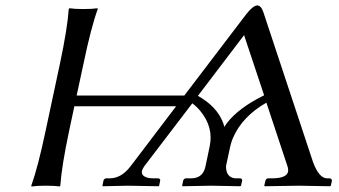

<svg xmlns="http://www.w3.org/2000/svg" viewBox="-20 -678 1238 701"><path d="M944.3 -330.1 871.1 -549.8 702.6 -328.1Q770.5 -290 793.5 -232.4Q797.4 -222.7 798.8 -214.8Q834.5 -270.5 918.9 -316.9Q932.1 -324.2 944.3 -330.1ZM805.2 -71.8Q804.7 -30.3 838.9 -26.9H857.9Q864.3 -24.9 864.3 -19L859.9 0L857.4 2Q856.4 2 751 0L646.5 2L645 0L648.9 -19Q651.9 -26.4 658.7 -26.9H677.7Q717.8 -26.9 728.5 -64Q729.5 -68.4 730.5 -71.8L745.6 -144Q760.3 -213.9 710.9 -273.4Q697.8 -289.1 682.1 -300.8L507.3 -71.8Q500.5 -61.5 498.5 -55.2Q493.7 -33.2 525.4 -27.8Q532.7 -26.9 539.6 -26.9H558.6Q565.4 -24.9 564.9 -19L561 0L559.6 2Q559.1 2 445.8 0L355.5 2L354 0L357.9 -19Q360.8 -26.4 367.7 -26.9H379.9Q420.9 -26.9 452.6 -65.9Q458 -72.8 464.4 -81.1L623 -290H251.5L232.4 -200.2Q205.1 -71.3 200.2 0L197.3 2.9Q179.7 0 147 0Q114.3 0 95.2 2.9L94.2 0Q118.7 -68.4 146.5 -200.2L198.7 -444.8Q226.1 -573.7 231 -645L233.9 -647.9Q251.5 -645 284.2 -645Q316.9 -645 335.9 -647.9L336.9 -645Q312.5 -578.1 284.7 -444.8L259.8 -329.1H652.8L880.4 -627.9Q903.8 -657.2 918.9 -658.2Q934.1 -658.2 942.9 -629.9Q943.4 -628.4 943.4 -627.9L1123 -85.9Q1144.5 -28.3 1172.9 -26.9H1184.6Q1191.4 -24.9 1191.9 -19L1188 0L1184.6 2Q1183.6 2 1069.8 0L946.8 2L944.8 0L949.2 -19Q952.1 -26.4 958.5 -26.9H976.6Q1025.9 -27.8 1031.7 -50.8Q1033.2 -60.1 1029.3 -71.8L952.6 -303.2Q863.8 -252.4 830.1 -173.3Q823.7 -157.7 820.8 -144Z"/></svg>

Font: Linux Biolinum Slanted O
Style: Slanted
Weight: 400
Designer: Philipp H. Poll
Foundry: Philipp H. Poll
Version: Version 1.0.4